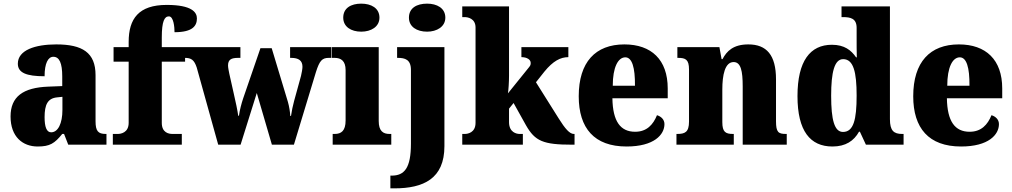

<svg xmlns="http://www.w3.org/2000/svg" viewBox="-20 -795 5562 1055"><path d="M187 10C254 10 280 -7 322 -59H332L355 0H565V-59H561C519 -59 505 -75 505 -129V-382C505 -506 433 -551 289 -551C174 -551 78 -520 78 -445C78 -395 125 -376 225 -376C225 -447 244 -483 273 -483C306 -483 322 -449 322 -375V-322L246 -319C107 -314 38 -264 38 -155C38 -43 105 10 187 10ZM261 -68C236 -68 225 -98 225 -151C225 -220 242 -255 294 -260L323 -263V-191C323 -117 299 -68 261 -68Z M600 0H979V-59H928C907 -59 869 -66 869 -120V-456H997V-536H869V-589C869 -679 884 -705 908 -705C934 -705 939 -646 939 -618C1040 -618 1062 -654 1062 -694C1062 -727 1035 -768 896 -768C742 -768 687 -692 687 -565V-536H604V-456H687V-120C687 -66 644 -59 627 -59H600Z M1061 -424 1179 0H1302L1391 -284L1474 0H1595L1716 -399C1736 -462 1750 -477 1787 -477H1799V-536H1574V-477H1580C1621 -477 1642 -462 1642 -428C1642 -417 1638 -395 1634 -378L1596 -240C1588 -211 1584 -189 1579 -158H1575C1574 -179 1569 -211 1562 -235L1473 -530H1411L1316 -254C1307 -227 1297 -190 1293 -159H1289C1285 -189 1275 -235 1264 -283L1240 -390C1237 -405 1233 -424 1233 -435C1233 -468 1251 -477 1289 -477H1301V-536H991V-477H995C1031 -477 1047 -466 1061 -424Z M1965 -621C2019 -621 2065 -648 2065 -698C2065 -751 2019 -775 1965 -775C1909 -775 1866 -751 1866 -698C1866 -648 1909 -621 1965 -621ZM1808 0H2130V-59H2120C2085 -59 2061 -75 2061 -130V-536H1802V-477H1819C1853 -477 1879 -461 1879 -410V-133C1879 -76 1855 -59 1819 -59H1808Z M2327 -621C2380 -621 2427 -648 2427 -698C2427 -751 2380 -775 2327 -775C2270 -775 2227 -751 2227 -698C2227 -648 2270 -621 2327 -621ZM2125 240H2147C2307 240 2422 187 2422 8V-536H2162V-477H2166C2205 -477 2238 -468 2238 -411V-6C2238 129 2202 170 2132 170H2125Z M2520 0H2853V-59H2835C2819 -59 2777 -67 2777 -124V-198L2802 -229L2870 -107C2920 -19 2965 0 3124 0H3137V-59H3133C3110 -59 3085 -88 3050 -144L2925 -343L2971 -401C3019 -460 3060 -481 3103 -481V-536H2845V-481C2876 -481 2896 -467 2896 -450C2896 -446 2897 -437 2888 -427L2771 -282C2774 -299 2777 -345 2777 -379V-760H2520V-701H2534C2549 -701 2593 -694 2593 -644V-120C2593 -66 2550 -59 2534 -59H2520Z M3423 10C3574 10 3631 -55 3631 -113C3631 -138 3613 -155 3590 -162C3569 -110 3534 -71 3470 -71C3389 -71 3347 -128 3345 -255H3649V-309C3649 -467 3559 -551 3411 -551C3252 -551 3160 -454 3160 -266C3160 -91 3245 10 3423 10ZM3469 -324H3347C3347 -425 3376 -480 3416 -480C3453 -480 3470 -424 3469 -324Z M3697 0H4012V-59H4008C3967 -59 3949 -69 3949 -124V-303C3949 -382 3963 -454 4011 -454C4051 -454 4061 -405 4061 -320V0H4303V-59H4299C4257 -59 4244 -68 4244 -129V-359C4244 -493 4192 -551 4092 -551C4009 -551 3973 -514 3950 -470H3945L3933 -536H3702V-477H3706C3747 -477 3766 -468 3766 -413V-127C3766 -68 3743 -59 3701 -59H3697Z M4554 10C4627 10 4672 -21 4700 -71H4705L4738 0H4945V-59H4937C4891 -59 4870 -77 4870 -140V-760H4604V-701H4612C4653 -701 4687 -694 4687 -642V-593C4687 -554 4687 -510 4688 -480H4684C4657 -519 4620 -549 4551 -549C4432 -549 4362 -460 4362 -267C4362 -75 4432 10 4554 10ZM4612 -70C4565 -70 4547 -136 4547 -269C4547 -398 4565 -470 4613 -470C4670 -470 4687 -398 4687 -270C4687 -137 4670 -70 4612 -70Z M5261 10C5412 10 5469 -55 5469 -113C5469 -138 5451 -155 5428 -162C5407 -110 5372 -71 5308 -71C5227 -71 5185 -128 5183 -255H5487V-309C5487 -467 5397 -551 5249 -551C5090 -551 4998 -454 4998 -266C4998 -91 5083 10 5261 10ZM5307 -324H5185C5185 -425 5214 -480 5254 -480C5291 -480 5308 -424 5307 -324Z"/></svg>

Font: Noto Serif Sinhala SemiCondensed Black
Style: Regular
Weight: 900
Width: 4
Designer: Jelle Bosma - Monotype Design Team
Foundry: Monotype Imaging Inc.
Version: Version 2.007